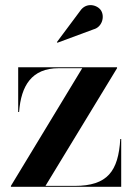

<svg xmlns="http://www.w3.org/2000/svg" viewBox="-20 -719 514 739"><path d="M340 -606C372.5 -614.5 384 -654 369 -678.5C355 -700.5 312 -712 288.5 -677L199 -557L201 -554.5ZM206 -456.5H296.5L22 -3.5V0H446.5V-184H443C435.5 -60 394 -3.5 267 -3.5H155L430.5 -456.5V-460H50V-288H53.5C61 -389 102 -456.5 206 -456.5Z"/></svg>

Font: Bodoni* 48pt Medium
Style: Regular
Weight: 500
Version: Version 2.3